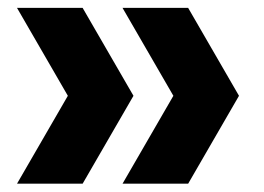

<svg xmlns="http://www.w3.org/2000/svg" viewBox="-20 -520 652 474"><path d="M22 -66.5 147.5 -283.5 22 -500.5H184L309.5 -283.5L184 -66.5ZM282.5 -66.5 408 -283.5 282.5 -500.5H444.5L570 -283.5L444.5 -66.5Z"/></svg>

Font: Encode Sans SC Condensed Thin
Style: Bold
Weight: 700
Version: Version 3.002